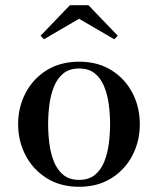

<svg xmlns="http://www.w3.org/2000/svg" viewBox="-20 -706 606 736"><path d="M283.5 10Q211.5 10 159 -23Q106.5 -56 78 -110.5Q49.5 -165 49.5 -230Q49.5 -295 78 -349.5Q106.5 -404 159 -436.8Q211.5 -469.5 283.5 -469.5Q355 -469.5 407.2 -436.8Q459.5 -404 487.8 -349.5Q516 -295 516 -230Q516 -165 487.8 -110.5Q459.5 -56 407.2 -23Q355 10 283.5 10ZM283.5 -16.5Q320 -16.5 343.2 -35.2Q366.5 -54 379.2 -85.2Q392 -116.5 397 -154.5Q402 -192.5 402 -230Q402 -268 397 -305.8Q392 -343.5 379.2 -374.8Q366.5 -406 343.2 -424.8Q320 -443.5 283.5 -443.5Q246.5 -443.5 223.2 -424.8Q200 -406 187.2 -374.8Q174.5 -343.5 169.5 -305.8Q164.5 -268 164.5 -230Q164.5 -192.5 169.5 -154.5Q174.5 -116.5 187.2 -85.2Q200 -54 223.2 -35.2Q246.5 -16.5 283.5 -16.5ZM148.5 -555.5 135.5 -569 248 -686H319L431.5 -569L418 -555.5L283 -634Z"/></svg>

Font: Bodoni Moda 9pt Medium
Style: Regular
Weight: 500
Designer: Owen Earl
Foundry: indestructible type
Version: Version 2.005